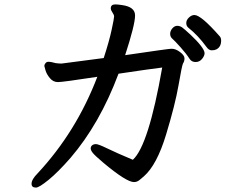

<svg xmlns="http://www.w3.org/2000/svg" viewBox="-20 -781 1040 870"><path d="M547 -531Q744 -560 755 -560H759Q776 -560 796 -545Q816 -530 816 -516.5Q816 -503 809 -493Q804 -482 789 -395Q774 -308 732.5 -171Q691 -34 632 18Q621 28 610.5 36Q600 44 587 44Q553 44 449 -43Q410 -76 400.5 -88Q391 -100 391 -108.5Q391 -117 397.5 -122.5Q404 -128 415 -128Q426 -128 467 -108Q508 -88 582 -57Q653 -121 715 -475Q664 -469 517 -447Q432 -220 299 -65Q242 0 199.5 34.5Q157 69 143 69Q123 69 123 52Q123 32 150 5Q326 -184 421 -433Q264 -409 242.5 -409Q221 -409 206 -427Q191 -445 186 -463L182 -478Q181 -479 181 -483.5Q181 -488 186 -494.5Q191 -501 199 -501H203Q210 -501 232 -495Q247 -493 259 -493L450 -518Q475 -595 486 -646.5Q497 -698 497 -706Q497 -714 489.5 -724.5Q482 -735 482 -743Q482 -761 502 -761Q514 -761 533 -758Q592 -750 592 -711Q592 -669 547 -531ZM982 -597Q982 -568 960 -557Q952 -553 939 -553Q926 -553 915 -569Q877 -621 834 -655Q824 -663 824 -676.5Q824 -690 836 -701.5Q848 -713 861 -713Q891 -713 976 -616Q982 -609 982 -597ZM840 -513Q824 -538 797.5 -567.5Q771 -597 761 -605.5Q751 -614 751 -627.5Q751 -641 761 -652.5Q771 -664 783 -664Q795 -664 805 -657Q815 -650 843.5 -623.5Q872 -597 889.5 -574.5Q907 -552 907 -540Q907 -528 895.5 -514Q884 -500 866.5 -500Q849 -500 840 -513Z"/></svg>

Font: LXGW ZhenKai
Style: Regular
Weight: 400
Designer: LXGW / Fontworks Inc.
Foundry: LXGW / Fontworks Inc.
Version: Version 0.800;June 8, 2025